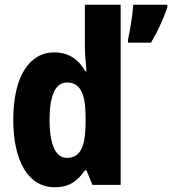

<svg xmlns="http://www.w3.org/2000/svg" viewBox="-20 -780 726 810"><path d="M211 10C271 10 306 -15 338 -61H345L370 0H489V-760H338V-584C338 -553 342 -517 345 -479H340C311 -531 268 -559 209 -559C103 -559 36 -456 36 -275C36 -95 102 10 211 10ZM686 -749V-760H542C540 -720 528 -647 520 -613V-600H617C645 -647 669 -699 686 -749ZM262 -114C216 -114 189 -167 189 -276C189 -379 215 -432 262 -432C319 -432 341 -385 341 -286V-259C340 -159 318 -114 262 -114Z"/></svg>

Font: Noto Sans Gujarati Condensed ExtraBold
Style: Regular
Weight: 800
Width: 3
Designer: Jelle Bosma - Monotype Design Team, Universal Thirst
Foundry: Monotype Imaging Inc.
Version: Version 2.106